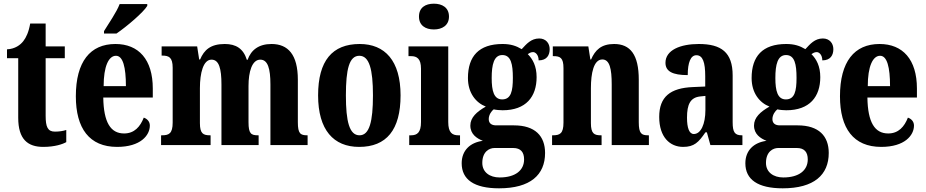

<svg xmlns="http://www.w3.org/2000/svg" viewBox="-20 -788 5033 1043"><path d="M215 10C278 10 321 -5 340 -16V-82C322 -76 301 -73 278 -73C239 -73 228 -99 228 -159V-472H332V-536H228V-660H144C136 -614 122 -584 107 -565C91 -544 62 -522 18 -520V-472H79V-148C79 -31 131 10 215 10Z M545 -619V-606H613C670 -645 759 -721 780 -756V-766H630C613 -721 571 -662 545 -619ZM616 10C744 10 794 -53 794 -106C794 -128 779 -143 761 -149C742 -100 710 -63 654 -63C581 -63 543 -123 541 -258H810V-307C810 -465 733 -549 607 -549C470 -549 392 -453 392 -265C392 -91 465 10 616 10ZM664 -320H543C543 -427 570 -485 610 -485C648 -485 664 -423 664 -320Z M855 0H1124V-53H1121C1084 -53 1066 -62 1066 -119V-309C1066 -391 1084 -464 1129 -464C1170 -464 1183 -415 1183 -329V0H1385V-53H1381C1344 -53 1330 -62 1330 -124V-321C1330 -398 1349 -464 1394 -464C1435 -464 1449 -415 1449 -329V0H1651V-53H1649C1612 -53 1598 -62 1598 -124V-355C1598 -491 1545 -549 1455 -549C1386 -549 1344 -517 1325 -463H1321C1302 -524 1262 -549 1201 -549C1124 -549 1089 -517 1067 -465H1062L1051 -536H858V-486H861C897 -486 918 -477 918 -420V-122C918 -62 897 -53 860 -53H855Z M1931 10C2079 10 2156 -82 2156 -270C2156 -458 2071 -549 1934 -549C1785 -549 1708 -458 1708 -270C1708 -82 1792 10 1931 10ZM1933 -53C1878 -53 1859 -128 1859 -270C1859 -412 1877 -485 1932 -485C1986 -485 2006 -412 2006 -270C2006 -128 1987 -53 1933 -53Z M2337 -628C2382 -628 2419 -650 2419 -698C2419 -747 2382 -768 2337 -768C2291 -768 2256 -747 2256 -698C2256 -650 2291 -628 2337 -628ZM2203 0H2479V-53H2470C2437 -53 2415 -67 2415 -125V-536H2199V-483H2213C2245 -483 2267 -469 2267 -415V-125C2267 -68 2246 -53 2213 -53H2203Z M2691 235C2861 235 2941 162 2941 43C2941 -49 2887 -107 2772 -107H2675C2653 -107 2635 -116 2635 -141C2635 -165 2651 -186 2662 -194C2672 -191 2698 -189 2710 -189C2838 -189 2895 -263 2895 -369C2895 -429 2874 -467 2847 -494C2855 -499 2863 -505 2876 -505C2888 -505 2906 -491 2906 -460C2951 -460 2966 -489 2966 -521C2966 -552 2946 -579 2909 -579C2865 -579 2840 -549 2814 -521C2784 -539 2754 -549 2710 -549C2581 -549 2522 -482 2522 -364C2522 -283 2565 -230 2619 -209C2570 -181 2535 -150 2535 -106C2535 -59 2570 -36 2603 -23C2534 -14 2488 29 2488 99C2488 187 2555 235 2691 235ZM2708 -248C2663 -248 2651 -294 2651 -364C2651 -437 2663 -489 2709 -489C2756 -489 2766 -439 2766 -365C2766 -293 2756 -248 2708 -248ZM2694 176C2641 176 2600 148 2600 97C2600 35 2639 16 2666 16H2768C2809 16 2827 39 2827 78C2827 137 2780 176 2694 176Z M2979 0H3248V-53H3244C3208 -53 3190 -62 3190 -119V-309C3190 -390 3205 -465 3252 -465C3292 -465 3303 -414 3303 -329V0H3505V-53H3501C3465 -53 3450 -62 3450 -124V-355C3450 -491 3404 -549 3316 -549C3246 -549 3213 -516 3191 -465H3187L3176 -536H2983V-483H2987C3023 -483 3041 -474 3041 -418V-122C3041 -62 3021 -53 2983 -53H2979Z M3691 10C3751 10 3775 -15 3812 -69H3820L3839 0H4013V-53H4010C3972 -53 3960 -69 3960 -124V-378C3960 -504 3898 -549 3776 -549C3676 -549 3595 -516 3595 -447C3595 -400 3634 -380 3716 -380C3716 -449 3732 -488 3763 -488C3798 -488 3811 -449 3811 -374V-318L3744 -315C3621 -310 3561 -262 3561 -153C3561 -42 3620 10 3691 10ZM3749 -60C3724 -60 3712 -93 3712 -149C3712 -221 3730 -258 3783 -264L3812 -267V-191C3812 -113 3787 -60 3749 -60Z M4232 235C4402 235 4482 162 4482 43C4482 -49 4428 -107 4313 -107H4216C4194 -107 4176 -116 4176 -141C4176 -165 4192 -186 4203 -194C4213 -191 4239 -189 4251 -189C4379 -189 4436 -263 4436 -369C4436 -429 4415 -467 4388 -494C4396 -499 4404 -505 4417 -505C4429 -505 4447 -491 4447 -460C4492 -460 4507 -489 4507 -521C4507 -552 4487 -579 4450 -579C4406 -579 4381 -549 4355 -521C4325 -539 4295 -549 4251 -549C4122 -549 4063 -482 4063 -364C4063 -283 4106 -230 4160 -209C4111 -181 4076 -150 4076 -106C4076 -59 4111 -36 4144 -23C4075 -14 4029 29 4029 99C4029 187 4096 235 4232 235ZM4249 -248C4204 -248 4192 -294 4192 -364C4192 -437 4204 -489 4250 -489C4297 -489 4307 -439 4307 -365C4307 -293 4297 -248 4249 -248ZM4235 176C4182 176 4141 148 4141 97C4141 35 4180 16 4207 16H4309C4350 16 4368 39 4368 78C4368 137 4321 176 4235 176Z M4767 10C4895 10 4945 -53 4945 -106C4945 -128 4930 -143 4912 -149C4893 -100 4861 -63 4805 -63C4732 -63 4694 -123 4692 -258H4961V-307C4961 -465 4884 -549 4758 -549C4621 -549 4543 -453 4543 -265C4543 -91 4616 10 4767 10ZM4815 -320H4694C4694 -427 4721 -485 4761 -485C4799 -485 4815 -423 4815 -320Z"/></svg>

Font: Noto Serif Lao ExtraCondensed ExtraBold
Style: Regular
Weight: 800
Width: 2
Designer: Monotype Design Team
Foundry: Monotype Imaging Inc.
Version: Version 2.003